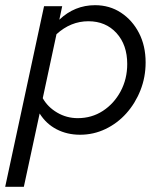

<svg xmlns="http://www.w3.org/2000/svg" viewBox="-42 -512 633 741"><path d="M-22 209 128 -488H198L187 -436Q246 -492 325 -492Q381 -492 425 -463Q469 -434 494.5 -384.5Q520 -335 520 -271Q520 -214 500 -163.5Q480 -113 445.5 -74.5Q411 -36 365 -14Q319 8 267 8Q217 8 176.5 -13Q136 -34 111 -74L50 209ZM299 -430Q231 -430 176 -380L123 -133Q142 -99 178.5 -77.5Q215 -56 258 -56Q312 -56 355 -84Q398 -112 423.5 -159.5Q449 -207 449 -265Q449 -339 407.5 -384.5Q366 -430 299 -430Z"/></svg>

Font: Red Hat Text
Style: Italic
Weight: 400
Italic angle: -12°
Designer: Pentagram, MCKL
Foundry: Pentagram, MCKL
Version: Version 1.023